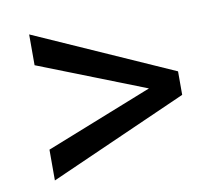

<svg xmlns="http://www.w3.org/2000/svg" viewBox="-57 -602 637 571"><g transform="rotate(-10 261.0 -316.5)"><path d="M388 -317 65 -189V-96L482 -281V-352L65 -537V-444Z"/></g></svg>

Font: Noto Sans KR Regular
Style: Regular
Weight: 400
Designer: Ryoko NISHIZUKA  (kana & ideographs); Paul D. Hunt (Latin, Greek & Cyrillic); Wenlong ZHANG  (bopomofo); Sandoll Communi
Foundry: Adobe Systems Incorporated
Version: Version 1.004;PS 1.004;hotconv 1.0.82;makeotf.lib2.5.63406